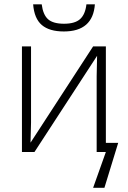

<svg xmlns="http://www.w3.org/2000/svg" viewBox="-20 -710 597 897"><path d="M125 -493.2V-136.7L122.6 -43.5L415 -493.2H474.6V-42.5H532.2L467.8 167.5H415L474.6 0H431.6V-354L433.6 -449.2L141.1 0H82.5V-493.2ZM278.3 -563Q210.9 -563 175.5 -593Q140.1 -623 134.8 -689.9H174.8Q181.2 -640.6 204.8 -619.9Q228.5 -599.1 279.3 -599.1Q330.1 -599.1 354.2 -620.8Q378.4 -642.6 383.8 -689.9H423.3Q414.1 -563 278.3 -563Z"/></svg>

Font: Bpm'online Open Sans Light
Style: Regular
Weight: 300
Foundry: Ascender Corporation
Version: Version 1.10